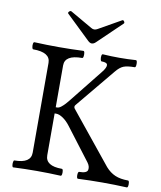

<svg xmlns="http://www.w3.org/2000/svg" viewBox="-93 -935 848 1012"><g transform="rotate(10 331.0 -429.0)"><path d="M47 3Q43 3 41.5 -6Q40 -15 41.5 -24.5Q43 -34 47 -34Q135 -34 135 -91V-572Q135 -628 43 -628Q39 -628 37 -637.5Q35 -647 36.5 -656.5Q38 -666 43 -666Q109 -663 174 -663Q241 -663 305 -666Q310 -666 311.5 -656.5Q313 -647 311.5 -637.5Q310 -628 305 -628Q213 -628 213 -572V-348H220Q230 -348 241 -356.5Q252 -365 262.5 -376.5Q273 -388 279 -396L421 -574Q442 -600 440.5 -614Q439 -628 409 -628Q405 -628 403 -637.5Q401 -647 402.5 -656.5Q404 -666 409 -666Q454 -663 498 -663Q543 -663 586 -666Q591 -666 592.5 -656.5Q594 -647 592.5 -637.5Q591 -628 586 -628Q547 -628 527 -620Q507 -612 486 -586L313 -377Q306 -368 313 -358L535 -84Q558 -58 586 -46Q614 -34 655 -34Q660 -34 661.5 -24.5Q663 -15 661.5 -6Q660 3 655 3Q591 0 524 0Q459 0 394 3Q389 3 387.5 -6Q386 -15 387.5 -24.5Q389 -34 394 -34Q435 -34 439 -52.5Q443 -71 428 -91L297 -263Q279 -287 258.5 -301Q238 -315 222 -315H213V-91Q213 -34 301 -34Q306 -34 307.5 -24.5Q309 -15 307.5 -6Q306 3 301 3Q238 0 174 0Q112 0 47 3ZM341 -712Q331 -712 320 -723L193 -845Q188 -850 194.5 -856.5Q201 -863 207 -860L325 -792Q333 -787 341 -787Q350 -787 358 -792L478 -860Q484 -864 489 -856.5Q494 -849 490 -845L363 -723Q352 -712 341 -712Z"/></g></svg>

Font: Junicode
Style: Regular
Weight: 400
Designer: Peter S. Baker
Version: Version 2.100; ttfautohint (v1.8.4)